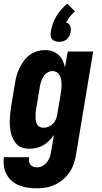

<svg xmlns="http://www.w3.org/2000/svg" viewBox="-32 -800 552 1043"><path d="M170 223Q145 223 120 219.5Q95 216 73 207.5Q51 199 33 183.5Q15 168 4 148Q-7 128 -10.5 103.5Q-14 79 -11 54H126Q124 65 125.5 75.5Q127 86 133 94Q139 102 149 105.5Q159 109 170 109Q185 109 199.5 101Q214 93 224 80Q234 67 239 51.5Q244 36 246 21L261 -67Q250 -50 235 -35.5Q220 -21 203 -11Q186 -1 166.5 3.5Q147 8 128 8Q109 8 91.5 3Q74 -2 61.5 -14Q49 -26 40.5 -42Q32 -58 28 -75.5Q24 -93 22 -111.5Q20 -130 21 -149Q22 -168 24 -187Q26 -206 29 -225L49 -345Q52 -366 57.5 -387Q63 -408 73 -428.5Q83 -449 96.5 -468Q110 -487 129 -501Q148 -515 169.5 -521.5Q191 -528 212 -528Q233 -528 252.5 -521.5Q272 -515 286.5 -501.5Q301 -488 309 -470.5Q317 -453 321 -433L336 -520H474L381 40Q377 64 369 88.5Q361 113 346.5 134.5Q332 156 311.5 174Q291 192 267.5 203Q244 214 219 218.5Q194 223 170 223ZM204 -106Q218 -106 231.5 -111.5Q245 -117 255.5 -127.5Q266 -138 271.5 -151.5Q277 -165 279 -178L299 -298Q301 -311 302 -323Q303 -335 302.5 -347Q302 -359 299.5 -371Q297 -383 291.5 -392.5Q286 -402 275.5 -408Q265 -414 253 -414Q238 -414 224.5 -405Q211 -396 203 -382.5Q195 -369 190.5 -354.5Q186 -340 184 -326L164 -206Q162 -195 161.5 -184.5Q161 -174 161 -163.5Q161 -153 163 -142.5Q165 -132 170 -123.5Q175 -115 184 -110.5Q193 -106 204 -106ZM289 -573Q278 -573 268 -576Q258 -579 251 -587Q244 -595 243 -605.5Q242 -616 244 -627Q247 -648 254.5 -669.5Q262 -691 273.5 -710.5Q285 -730 300.5 -748Q316 -766 334 -780L375 -738Q360 -725 348 -710Q336 -695 327 -678Q335 -676 340.5 -671Q346 -666 349.5 -659Q353 -652 353 -643.5Q353 -635 352 -627Q350 -616 345 -605.5Q340 -595 331 -587Q322 -579 311 -576Q300 -573 289 -573Z"/></svg>

Font: Iosevka Curly Heavy
Style: Italic
Weight: 900
Italic angle: -9°
Monospace: yes
Designer: Belleve Invis
Foundry: Belleve Invis
Version: Version 22.1.2; ttfautohint (v1.8.4)